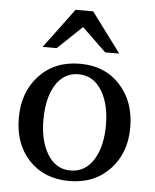

<svg xmlns="http://www.w3.org/2000/svg" viewBox="-52 -764 659 817"><g transform="rotate(5 277.0 -356.0)"><path d="M439 -550.8H378.9L275.9 -649.9L171.9 -550.8H111.8L237.8 -720.2H313ZM513.2 -241.2Q513.2 -132.8 448.2 -63.5Q381.8 7.8 273.9 7.8Q166 7.8 100.6 -62.5Q37.1 -131.3 37.1 -241.2Q37.1 -350.6 101.6 -420.9Q168 -493.2 276.9 -493.2Q385.7 -493.2 450.7 -419.9Q513.2 -350.1 513.2 -241.2ZM409.2 -242.2Q409.2 -329.6 376 -386.2Q339.4 -448.2 274.9 -448.2Q209 -448.2 173.8 -386.2Q142.1 -330.6 142.1 -242.2Q142.1 -155.3 174.8 -99.1Q210.9 -37.1 274.9 -37.1Q340.3 -37.1 376.5 -98.6Q409.2 -154.3 409.2 -242.2Z"/></g></svg>

Font: Ezra SIL
Style: Regular
Weight: 400
Designer: Development by SIL's NRSI team. OpenType tables by Ralph Hancock ( hancock@dircon.co.uk )
Foundry: SIL International, Version 2.51: 2007
Version: Version 2.51, 2007